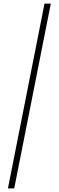

<svg xmlns="http://www.w3.org/2000/svg" viewBox="-20 -941 328 1074"><path d="M229 -920.9H264.2L59.6 112.8H24.4Z"/></svg>

Font: Scarab Serif
Style: Light
Weight: 300
Designer: John Roberts
Foundry: Scarab
Version: 1.0